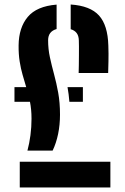

<svg xmlns="http://www.w3.org/2000/svg" viewBox="-20 -828 551 848"><path d="M101.2 -162.9Q109.8 -194.8 114.5 -230.8Q119.2 -266.7 119.2 -303.5Q119.2 -324.8 117.4 -343.4Q115.6 -362.1 112.4 -378.4H43.9V-443.3H95.7Q87.7 -470.3 79.8 -497.5Q71.9 -524.8 66.9 -556.4Q61.8 -588 62.2 -627.5Q62.9 -705.8 102.5 -753.2Q142.1 -800.6 230 -807.6V-699.8Q211.4 -694.5 201.9 -682.2Q192.5 -669.9 192.5 -650Q192.5 -611.4 200.4 -575Q208.3 -538.5 218.7 -500.3Q229.1 -462.1 237.1 -418.4Q245 -374.7 245 -321.5Q245 -276.9 236.7 -236.5Q228.4 -196.1 212.5 -162.9ZM67.3 0V-113.7H467.5V0ZM286.5 -378.4Q285 -395.8 283 -412Q280.9 -428.2 278.2 -443.3H346.1V-378.4ZM327.4 -505.7Q327.9 -519.5 328.2 -540.1Q328.4 -560.7 328.6 -582.7Q328.8 -604.7 328.7 -623Q328.7 -641.2 328.2 -650Q327.7 -669.6 318.7 -681.8Q309.7 -693.9 292.2 -699V-808.1Q378.5 -802.4 417.3 -759.5Q456.1 -716.6 458.5 -626.7Q459.1 -606.2 459.3 -590.8Q459.5 -575.4 459 -556.4Q458.6 -537.4 457.7 -505.7Z"/></svg>

Font: Big Shoulders Stencil Text SC Thin
Style: Regular
Weight: 100
Designer: Patric King
Foundry: XO Type Co
Version: Version 2.001